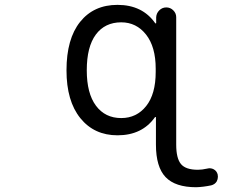

<svg xmlns="http://www.w3.org/2000/svg" viewBox="-20 -578 1040 805"><path d="M343.8 -283.2Q343.8 -186.5 382.3 -134.8Q420.9 -83 488.3 -83Q552.7 -83 592.8 -133.3Q632.8 -183.6 632.8 -276.4V-290Q632.8 -381.8 592.3 -433.1Q551.8 -484.4 488.3 -484.4Q419.9 -484.4 381.8 -433.1Q343.8 -381.8 343.8 -283.2ZM258.8 -283.2Q258.8 -415 315.9 -486.3Q373 -557.6 472.7 -557.6Q577.1 -557.6 630.9 -480.5Q631.8 -479.5 633.3 -480Q634.8 -480.5 634.8 -481.4V-505.9Q635.7 -522.5 647.9 -534.7Q660.2 -546.9 677.2 -546.9Q694.3 -546.9 706.5 -534.7Q718.8 -522.5 718.8 -505.9V28.3Q718.8 85.9 738.8 109.9Q758.8 133.8 809.6 133.8Q827.1 133.8 848.6 128.9Q863.3 125 876 131.8Q888.7 138.7 892.6 153.3Q893.6 158.2 893.6 163.1Q893.6 172.9 888.7 182.6Q880.9 195.3 865.2 199.2Q832 206.1 802.7 207Q714.8 207 674.3 164.6Q633.8 122.1 633.8 28.3V-85.9Q633.8 -86.9 632.3 -87.4Q630.9 -87.9 629.9 -86.9Q576.2 -10.7 472.7 -10.7Q375 -10.7 316.9 -82.5Q258.8 -154.3 258.8 -283.2Z"/></svg>

Font: Rounded Mgen+ 1m regular
Style: Regular
Weight: 400
Designer: [Source Han Sans]
Ryoko NISHIZUKA  (kana & ideographs); Paul D. Hunt (Latin, Greek & Cyrillic); Wenlong ZHANG  (bopomofo
Version: Version 1.059.20150602